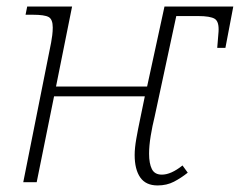

<svg xmlns="http://www.w3.org/2000/svg" viewBox="-20 -556 732 586"><path d="M461 10Q425 10 408 -14.5Q391 -39 391 -83Q391 -104 396 -132.5Q401 -161 408 -194L422 -262H145L92 0H51L136 -426Q138 -436 139.5 -448.5Q141 -461 141 -472Q141 -497 128.5 -504Q116 -511 80 -511H58L63 -536H200L151 -292H429L482 -536H692L668 -410H643L647 -459Q649 -490 635.5 -498.5Q622 -507 584 -507H518L452 -200Q445 -172 440 -141.5Q435 -111 435 -87Q435 -57 443.5 -40Q452 -23 474 -23Q502 -23 537 -51L553 -29Q533 -13 511 -1.5Q489 10 461 10Z"/></svg>

Font: Noto Serif ExtraLight
Style: Italic
Weight: 200
Italic angle: -12°
Designer: Monotype Design Team
Foundry: Monotype Imaging Inc.
Version: Version 2.014; ttfautohint (v1.8.4.7-5d5b)